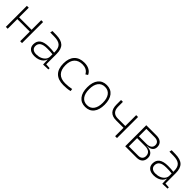

<svg xmlns="http://www.w3.org/2000/svg" viewBox="383 -1927 3337 3337"><g transform="rotate(45 2051.0 -258.5)"><path d="M446.3 0V-236.8H139.6V0H93.8V-517.6H139.6V-280.8H446.3V-517.6H492.2V0Z M1014.6 4.9 1009.8 -109.4H1003.9Q996.6 -75.2 969 -48.3Q941.4 -21.5 898.9 -5.9Q856.4 9.8 804.7 9.8Q728 9.8 686.3 -25.4Q644.5 -60.5 644.5 -124Q644.5 -286.1 868.2 -286.1Q906.2 -286.1 941.2 -283.9Q976.1 -281.7 1003.4 -276.9V-297.9Q1003.4 -391.1 957.8 -432.9Q912.1 -474.6 810.5 -476.1L708 -477.5L717.8 -522.5L810.5 -521Q936.5 -519 993.4 -464.6Q1050.3 -410.2 1050.3 -291.5V-37.1L1139.6 -30.8V0ZM1003.4 -236.8Q972.7 -241.7 935.8 -242.7Q898.9 -243.7 865.7 -243.7Q691.4 -243.7 691.4 -127.4Q691.4 -83 721.2 -59.1Q751 -35.2 804.7 -35.2Q861.3 -35.2 906.2 -54.4Q951.2 -73.7 977.3 -106.7Q1003.4 -139.6 1003.4 -181.2Z M1514.6 9.8Q1384.3 9.8 1317.1 -58.6Q1250 -127 1250 -259.8Q1250 -386.7 1315.2 -457Q1380.4 -527.3 1501 -527.3Q1572.3 -527.3 1623.3 -499.3Q1674.3 -471.2 1695.8 -419.9L1655.3 -394Q1628.9 -443.4 1587.6 -462.9Q1546.4 -482.4 1497.1 -482.4Q1402.3 -482.4 1349.6 -425.8Q1296.9 -369.1 1296.9 -264.6Q1296.9 -151.4 1352.5 -93.3Q1408.2 -35.2 1516.6 -35.2Q1556.6 -35.2 1595.9 -39.6Q1635.3 -43.9 1672.9 -51.8L1678.7 -7.3Q1638.7 2.9 1596.9 6.3Q1555.2 9.8 1514.6 9.8Z M2050.8 9.8Q1949.2 9.8 1892.6 -60.5Q1835.9 -130.9 1835.9 -258.8Q1835.9 -387.2 1892.6 -457.3Q1949.2 -527.3 2050.8 -527.3Q2152.8 -527.3 2209.2 -457.3Q2265.6 -387.2 2265.6 -258.8Q2265.6 -130.9 2209.2 -60.5Q2152.8 9.8 2050.8 9.8ZM2050.8 -35.2Q2130.9 -35.2 2174.8 -93.5Q2218.8 -151.9 2218.8 -258.8Q2218.8 -365.7 2174.8 -424.1Q2130.9 -482.4 2050.8 -482.4Q1970.7 -482.4 1926.8 -424.1Q1882.8 -365.7 1882.8 -258.8Q1882.8 -151.9 1926.8 -93.5Q1970.7 -35.2 2050.8 -35.2Z M2597.7 -206.1Q2408.2 -206.1 2408.2 -405.3V-517.6H2454.1V-405.3Q2454.1 -250 2597.7 -250H2780.3V-517.6H2826.2V0H2780.3V-206.1Z M3028.3 0V-517.6H3277.3Q3351.6 -517.6 3392.1 -483.2Q3432.6 -448.7 3432.6 -385.7Q3432.6 -330.6 3394.8 -300.5Q3356.9 -270.5 3288.1 -270.5V-266.6H3296.9Q3371.1 -266.6 3411.6 -232.7Q3452.1 -198.7 3452.1 -136.7Q3452.1 -71.8 3414.3 -35.9Q3376.5 0 3307.6 0ZM3074.2 -43.9H3303.7Q3352.1 -43.9 3378.7 -68.1Q3405.3 -92.3 3405.3 -136.7Q3405.3 -189 3370.6 -217.8Q3335.9 -246.6 3272.5 -246.6H3074.2ZM3074.2 -290.5H3259.8Q3319.8 -290.5 3352.8 -315.4Q3385.7 -340.3 3385.7 -385.7Q3385.7 -427.7 3357.4 -450.7Q3329.1 -473.6 3277.3 -473.6H3074.2Z M3944.3 4.9 3939.5 -109.4H3933.6Q3926.3 -75.2 3898.7 -48.3Q3871.1 -21.5 3828.6 -5.9Q3786.1 9.8 3734.4 9.8Q3657.7 9.8 3616 -25.4Q3574.2 -60.5 3574.2 -124Q3574.2 -286.1 3797.9 -286.1Q3835.9 -286.1 3870.8 -283.9Q3905.8 -281.7 3933.1 -276.9V-297.9Q3933.1 -391.1 3887.5 -432.9Q3841.8 -474.6 3740.2 -476.1L3637.7 -477.5L3647.5 -522.5L3740.2 -521Q3866.2 -519 3923.1 -464.6Q3980 -410.2 3980 -291.5V-37.1L4069.3 -30.8V0ZM3933.1 -236.8Q3902.3 -241.7 3865.5 -242.7Q3828.6 -243.7 3795.4 -243.7Q3621.1 -243.7 3621.1 -127.4Q3621.1 -83 3650.9 -59.1Q3680.7 -35.2 3734.4 -35.2Q3791 -35.2 3835.9 -54.4Q3880.9 -73.7 3907 -106.7Q3933.1 -139.6 3933.1 -181.2Z"/></g></svg>

Font: Cascadia Mono NF ExtraLight
Style: Regular
Weight: 200
Monospace: yes
Designer: Aaron Bell
Foundry: Saja Typeworks
Version: Version 2404.023; ttfautohint (v1.8.4)